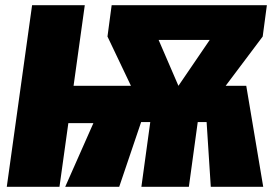

<svg xmlns="http://www.w3.org/2000/svg" viewBox="-20 -716 1051 736"><path d="M845 -387 987 -576 1003 -696H408L392 -576L482 -387H262L305 -696H103L6 0H208L242 -244H338L230 0H437L521 -248H556L522 0H704L738 -248H772L788 0H989L924 -387ZM784 -563 664 -387 588 -563Z"/></svg>

Font: Fira Sans Heavy
Style: Italic
Weight: 900
Italic angle: -8°
Designer: bBox Type GmbH & Carrois Corporate GbR & Edenspiekermann AG
Foundry: bBox Type GmbH & Carrois Corporate GbR & Edenspiekermann AG
Version: Version 4.301;PS 004.301;hotconv 1.0.88;makeotf.lib2.5.64775